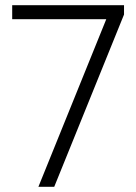

<svg xmlns="http://www.w3.org/2000/svg" viewBox="-20 -720 525 740"><path d="M407 -689 428 -646H27V-700H458V-664L189 0H128Z"/></svg>

Font: Pathway Extreme 8pt Thin
Style: Regular
Weight: 100
Designer: Eduardo Rodriguez Tunni
Foundry: Eduardo Rodriguez Tunni
Version: Version 1.000